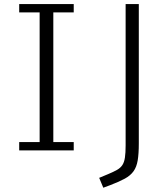

<svg xmlns="http://www.w3.org/2000/svg" viewBox="-20 -730 807 932"><path d="M73.2 0V-40.5H172.4V-669.9H73.2V-710.4H337.9V-669.9H238.8V-40.5H337.9V0ZM481.4 181.2 461.4 133.3 504.9 115.2Q531.7 104 548.3 94.5Q564.9 85 574 71.3Q583 57.6 586.4 34.9Q589.8 12.2 589.8 -23.9V-710.4H653.8V-34.2Q653.8 16.6 648.4 48.6Q643.1 80.6 628.2 101.3Q613.3 122.1 586.2 137Q559.1 151.9 515.6 168.5Z"/></svg>

Font: Comme ExtraLight
Style: Regular
Weight: 250
Version: Version 1.000;gftools[0.9.27]